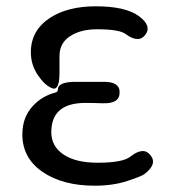

<svg xmlns="http://www.w3.org/2000/svg" viewBox="-20 -577 541 610"><path d="M281 13Q179 13 115 -31Q51 -75 51 -150Q51 -205 85 -241Q114 -272 156 -283Q164 -285 164 -293Q164 -316 216 -317H308Q361 -318 360 -283Q360 -247 307 -249H303Q277 -250 251 -250Q143 -250 143 -157Q143 -112 182 -86Q221 -60 290 -60Q371 -60 395 -80Q436 -112 458 -84Q481 -56 439 -24Q430 -17 384.5 -2Q339 13 281 13ZM169 -346Q169 -288 146 -296.5Q123 -305 100.5 -338Q78 -371 78 -411Q78 -481 140 -521Q196 -557 285 -557Q378 -557 421 -526Q463 -495 442 -467Q421 -438 379 -469Q359 -484 288 -484Q236 -484 202.5 -462Q169 -440 169 -399Z"/></svg>

Font: Resource Han Rounded JP
Style: Regular
Weight: 400
Designer: Cyano Hao (round all glyphs); Ryoko NISHIZUKA 西塚涼子 (kana, bopomofo & ideographs); Paul D. Hunt (Latin, Greek & Cyrillic)
Foundry: Cyano Hao
Version: 0.990